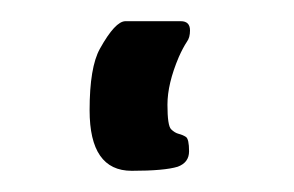

<svg xmlns="http://www.w3.org/2000/svg" viewBox="-20 14 280 183"><path d="M161.1 43Q161.1 49.8 158.2 53.7Q154.3 59.6 150.4 68.4Q139.6 93.8 139.6 113.8Q139.6 133.8 143.1 137.2Q146.5 140.6 150.4 141.6Q154.3 142.6 157.2 144.5Q160.2 146.5 160.2 158.2Q160.2 168.9 149.4 172.9Q136.7 176.8 105.5 176.8Q65.4 176.8 65.4 119.1Q65.4 78.1 75.2 60.5Q89.8 34.2 99.6 34.2H152.3Q161.1 34.2 161.1 43Z"/></svg>

Font: Menaion Unicode
Style: Regular
Weight: 400
Designer: Aleksandr Andreev
Foundry: Ponomar Technologies, Inc.
Version: 2.0